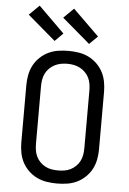

<svg xmlns="http://www.w3.org/2000/svg" viewBox="-64 -1029 727 1083"><g transform="rotate(5 300.0 -487.5)"><path d="M300 8Q271 8 242 3.5Q213 -1 187 -13.5Q161 -26 139.5 -46.5Q118 -67 104.5 -92.5Q91 -118 85.5 -147Q80 -176 80 -205V-530Q80 -559 85.5 -588Q91 -617 104.5 -642.5Q118 -668 139.5 -688.5Q161 -709 187 -721.5Q213 -734 242 -738.5Q271 -743 300 -743Q329 -743 358 -738.5Q387 -734 413 -721.5Q439 -709 460.5 -688.5Q482 -668 495.5 -642.5Q509 -617 514.5 -588Q520 -559 520 -530V-205Q520 -176 514.5 -147Q509 -118 495.5 -92.5Q482 -67 460.5 -46.5Q439 -26 413 -13.5Q387 -1 358 3.5Q329 8 300 8ZM300 -66Q319 -66 337 -69Q355 -72 371.5 -80.5Q388 -89 401.5 -102.5Q415 -116 423 -132.5Q431 -149 434 -167.5Q437 -186 437 -205V-530Q437 -549 434 -567.5Q431 -586 423 -602.5Q415 -619 401.5 -632.5Q388 -646 371.5 -654.5Q355 -663 337 -666.5Q319 -670 300 -670Q281 -670 263 -666.5Q245 -663 228.5 -654.5Q212 -646 198.5 -632.5Q185 -619 177 -602.5Q169 -586 166 -567.5Q163 -549 163 -530V-205Q163 -186 166 -167.5Q169 -149 177 -132.5Q185 -116 198.5 -102.5Q212 -89 228.5 -80.5Q245 -72 263 -69Q281 -66 300 -66ZM412 -792 389 -812 254 -927 311 -983 459 -838ZM217 -792 59 -927 116 -983 263 -838Z"/></g></svg>

Font: Iosevka SS04 Extended
Style: Regular
Weight: 400
Width: 7
Monospace: yes
Designer: Belleve Invis
Foundry: Belleve Invis
Version: Version 19.0.0; ttfautohint (v1.8.4)